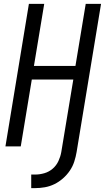

<svg xmlns="http://www.w3.org/2000/svg" viewBox="-20 -755 541 990"><path d="M141 215V145H162Q185 145 209 138Q233 131 252 114.5Q271 98 281.5 75Q292 52 296 29L358 -345H144L87 0H8L129 -735H208L155 -415H369L422 -735H501L375 29Q371 53 363 78Q355 103 340 125Q325 147 304.5 165Q284 183 260.5 194.5Q237 206 211.5 210.5Q186 215 161 215Z"/></svg>

Font: Iosevka Term Curly Oblique
Style: Regular
Weight: 400
Italic angle: -9°
Designer: Belleve Invis
Foundry: Belleve Invis
Version: Version 32.3.0